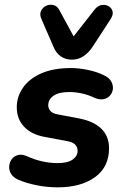

<svg xmlns="http://www.w3.org/2000/svg" viewBox="-20 -793 532 824"><path d="M228 11Q181 11 137 2Q93 -7 60 -21Q37 -31 27.5 -47Q18 -63 19.5 -80Q21 -97 30.5 -110Q40 -123 57 -127.5Q74 -132 95 -123Q127 -108 161 -100.5Q195 -93 227 -93Q270 -93 291.5 -108Q313 -123 313 -146Q313 -163 301.5 -173.5Q290 -184 265 -188L174 -205Q116 -215 84 -248.5Q52 -282 52 -333Q52 -378 78.5 -416.5Q105 -455 157 -478Q209 -501 285 -501Q318 -501 357 -493Q396 -485 426 -470Q448 -460 457 -444Q466 -428 464.5 -412Q463 -396 452.5 -383.5Q442 -371 425 -367.5Q408 -364 386 -373Q362 -385 333.5 -391.5Q305 -398 277 -398Q232 -398 209.5 -382Q187 -366 187 -341Q187 -327 196.5 -316.5Q206 -306 228 -302L318 -285Q382 -273 415 -240.5Q448 -208 448 -157Q448 -76 387.5 -32.5Q327 11 228 11ZM289 -537Q261 -537 241 -551Q221 -565 210 -591L158 -711Q149 -731 156 -746Q163 -761 177.5 -768Q192 -775 208.5 -771.5Q225 -768 234 -751L296 -637L387 -753Q400 -769 416.5 -771.5Q433 -774 446 -766.5Q459 -759 463 -744.5Q467 -730 454 -710L378 -593Q361 -567 338.5 -552Q316 -537 289 -537Z"/></svg>

Font: Nunito ExtraLight ExtraBold
Style: Italic
Weight: 800
Italic angle: -9°
Version: Version 3.602